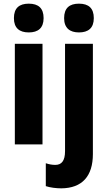

<svg xmlns="http://www.w3.org/2000/svg" viewBox="-20 -788 588 1048"><path d="M137 -768C85 -768 56 -744 56 -689C56 -635 86 -611 137 -611C188 -611 218 -635 218 -689C218 -743 190 -768 137 -768ZM330 -689C330 -635 361 -611 411 -611C462 -611 492 -635 492 -689C492 -743 464 -768 411 -768C359 -768 330 -744 330 -689ZM212 -549H61V0H212ZM315 240C429 239 487 173 487 53V-549H335V37C335 90 316 112 282 112C264 112 248 109 230 103V228C254 236 287 240 315 240Z"/></svg>

Font: Noto Sans Gurmukhi UI Condensed ExtraBold
Style: Regular
Weight: 800
Width: 3
Designer: Jelle Bosma - Monotype Design Team
Foundry: Monotype Imaging Inc.
Version: Version 2.004